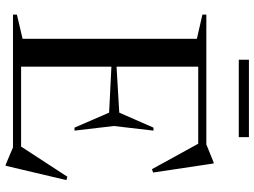

<svg xmlns="http://www.w3.org/2000/svg" viewBox="-135 -777 940 710"><g transform="rotate(90 335.0 -422.0)"><path d="M34 0V-14.5L123.5 -35.5V-680L34 -700.5V-715H514L580.5 -742H584.5L618 -518L605.5 -514L511.5 -685H226.5V-383L396.5 -393L452 -519.5H463L446 -373L463 -227.5H452L396.5 -355.5L226.5 -364V-30H522L633.5 -201L646 -197.5L593 27H589L525 0ZM201 -835V-872.5H487V-835Z"/></g></svg>

Font: Newsreader 72pt
Style: Regular
Weight: 400
Designer: Hugues Gentile
Foundry: Production Type
Version: Version 1.003; ttfautohint (v1.8.3)